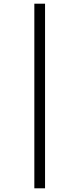

<svg xmlns="http://www.w3.org/2000/svg" viewBox="-20 -731 429 1040"><path d="M166 289V-711H224V289Z"/></svg>

Font: EauTestInfant
Style: Italic
Weight: 400
Italic angle: -12°
Designer: Christian Thalmann (Catharsis Fonts)
Version: Version 0.001;PS 000.001;hotconv 1.0.88;makeotf.lib2.5.64775